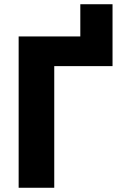

<svg xmlns="http://www.w3.org/2000/svg" viewBox="-20 -886 603 906"><path d="M68 0V-714H359V-866H511V-574H236V0Z"/></svg>

Font: Noto Sans Mono SemiCondensed Black
Style: Regular
Weight: 900
Width: 4
Designer: Monotype Design Team
Foundry: Monotype Imaging Inc.
Version: Version 2.014; ttfautohint (v1.8.4.7-5d5b)